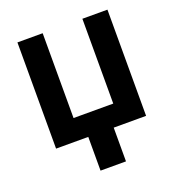

<svg xmlns="http://www.w3.org/2000/svg" viewBox="-132 -653 857 936"><g transform="rotate(-20 296.5 -185.0)"><path d="M362 3V178H230V3H63V-548H194V-108H400V-548H530V3Z"/></g></svg>

Font: Sinter Bold
Style: Regular
Weight: 700
Foundry: Adobe & rsms
Version: Version 1.000